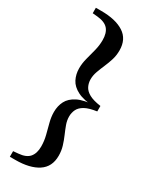

<svg xmlns="http://www.w3.org/2000/svg" viewBox="-247 -861 877 1097"><g transform="rotate(30 191.0 -312.5)"><path d="M337 -331V-295Q287 -288 260 -273Q233 -258 222.5 -236.5Q212 -215 212 -190Q212 -164 221.5 -138Q231 -112 243 -84.5Q255 -57 264 -27.5Q273 2 273 35Q273 108 219 143.5Q165 179 70 179H34V142L67 139Q117 135 138.5 109.5Q160 84 160 39Q160 3 151 -32.5Q142 -68 133 -102Q124 -136 124 -169Q124 -209 140.5 -241Q157 -273 197.5 -293.5Q238 -314 311 -318V-308Q238 -312 197.5 -332.5Q157 -353 140.5 -385.5Q124 -418 124 -457Q124 -490 133 -524Q142 -558 151 -593Q160 -628 160 -663Q160 -710 138.5 -735Q117 -760 67 -765L34 -768V-804H70Q165 -804 219 -769Q273 -734 273 -660Q273 -627 264 -598Q255 -569 243 -541.5Q231 -514 221.5 -487.5Q212 -461 212 -435Q212 -411 222.5 -389.5Q233 -368 260 -353Q287 -338 337 -331Z"/></g></svg>

Font: Noto Serif JP ExtraBold
Style: Regular
Weight: 800
Designer: Ryoko NISHIZUKA 西塚涼子 (kana & ideographs); Frank Grießhammer (Latin, Greek & Cyrillic); Wenlong ZHANG 张文龙 (bopomofo); San
Foundry: Adobe
Version: Version 2.003-H1;hotconv 1.1.1;makeotfexe 2.6.0